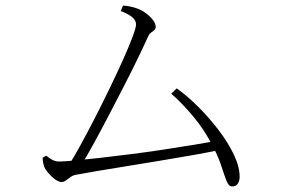

<svg xmlns="http://www.w3.org/2000/svg" viewBox="-20 -700 1040 693"><path d="M227 -102Q244 -128 268 -171.5Q292 -215 319.5 -268.5Q347 -322 374 -377.5Q401 -433 423 -482Q445 -531 458 -565.5Q471 -600 471 -612Q471 -627 456 -639Q441 -651 416 -660L424 -680Q438 -679 452 -676Q466 -673 473 -670Q489 -665 505 -653.5Q521 -642 531.5 -628.5Q542 -615 542 -603Q542 -596 537 -591.5Q532 -587 525.5 -582.5Q519 -578 515 -569Q501 -538 478 -490.5Q455 -443 427 -388.5Q399 -334 370.5 -279.5Q342 -225 316.5 -178.5Q291 -132 272 -102ZM202 -43Q195 -43 186 -48Q177 -53 168 -61.5Q159 -70 151.5 -79Q144 -88 140 -97Q137 -105 135.5 -113.5Q134 -122 134 -131L147 -138Q159 -128 170 -122.5Q181 -117 194 -117Q210 -117 248.5 -120.5Q287 -124 339.5 -130Q392 -136 451.5 -143.5Q511 -151 570 -160Q629 -169 680.5 -177.5Q732 -186 767 -193L775 -159Q732 -150 675.5 -140Q619 -130 558 -120Q497 -110 439 -100.5Q381 -91 332.5 -83Q284 -75 253 -69Q243 -67 234 -60.5Q225 -54 217.5 -48.5Q210 -43 202 -43ZM818 -27Q809 -27 803 -36.5Q797 -46 791 -65Q785 -84 775 -112Q765 -140 746 -176Q718 -231 678.5 -278.5Q639 -326 598 -362L618 -381Q656 -354 695.5 -314.5Q735 -275 769 -230.5Q803 -186 824 -142Q845 -98 845 -61Q845 -48 838.5 -37.5Q832 -27 818 -27Z"/></svg>

Font: Noto Serif SC ExtraLight
Style: Regular
Weight: 200
Designer: Ryoko NISHIZUKA 西塚涼子 (kana & ideographs); Frank Grießhammer (Latin, Greek & Cyrillic); Wenlong ZHANG 张文龙 (bopomofo); San
Foundry: Adobe
Version: Version 2.002-H1;hotconv 1.1.0;makeotfexe 2.6.0